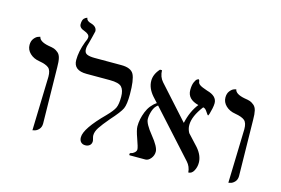

<svg xmlns="http://www.w3.org/2000/svg" viewBox="-96 -955 1719 1175"><g transform="rotate(15 763.0 -367.5)"><path d="M179.2 5.9 189 -335.9Q189 -376 171.4 -390.9Q153.8 -405.8 110.8 -413.1Q73.7 -418.9 50.3 -441.4Q26.9 -463.9 26.9 -494.1Q26.9 -519 39.3 -534.9Q51.8 -550.8 64.9 -555.2L78.1 -559.1Q83 -530.3 140.1 -519Q166 -515.1 177.5 -511Q189 -506.8 202.4 -495.8Q215.8 -484.9 220.9 -463.4Q226.1 -441.9 226.1 -405.8L231.9 -50.8Q231.9 -27.8 219 -13.9Q206.1 0 192.4 2.9Z M366.7 -558.1Q366.7 -535.2 383.3 -527.6Q399.9 -520 431.6 -520H601.6Q663.6 -520 681.2 -485.6Q698.7 -451.2 698.7 -360.8Q698.7 -296.9 686.3 -269.5Q673.8 -242.2 619.6 -182.1Q581.5 -137.2 564.2 -110.6Q546.9 -84 546.9 -61Q546.9 -53.2 550.3 -41.5Q553.7 -29.8 553.7 -24.9Q553.7 -7.8 542.7 1.7Q531.7 11.2 514.6 11.2Q497.6 11.2 487.1 0.7Q476.6 -9.8 476.6 -29.8Q476.6 -85 592.8 -201.2Q629.9 -239.3 640.4 -262.2Q650.9 -285.2 650.9 -332Q650.9 -374 632.8 -393.6Q614.7 -413.1 557.6 -413.1H409.7Q326.7 -413.1 326.7 -479Q326.7 -533.2 350.6 -597.2Q361.8 -619.1 361.8 -632.8Q361.8 -650.9 329.6 -663.1Q295.4 -674.3 295.9 -698.2Q295.9 -711.4 298.8 -720.7Q301.8 -730 306.2 -734.4Q310.5 -738.8 315.2 -741.5Q319.8 -744.1 322.8 -745.1L325.7 -746.1Q327.6 -726.1 355.5 -719.2Q394.5 -708 394.5 -678.2Q394.5 -676.3 386 -642.6Q377.4 -608.9 375.5 -602.1Q366.7 -577.1 366.7 -558.1Z M1213.4 -441.9Q1213.4 -427.7 1209.2 -408Q1205.1 -388.2 1200.7 -374Q1196.3 -359.9 1194.3 -359.9Q1190.4 -359.9 1178.2 -379.4Q1166 -398.9 1152.3 -399.9Q1098.1 -329.1 1098.1 -273.9Q1098.1 -248.5 1110.8 -225.6L1176.3 -154.8Q1214.4 -110.8 1214.4 -64.9Q1214.4 -38.1 1201.9 -14.6Q1189.5 8.8 1167.5 8.8Q1164.6 -28.3 1141.1 -54.2L882.8 -339.4Q862.3 -325.2 852.8 -297.1Q843.3 -269 843.3 -244.1Q843.3 -214.4 892.8 -153.6Q942.4 -92.8 942.4 -62Q942.4 -38.1 926.8 -19Q911.1 0 893.1 0H792.5Q790.5 -3.9 790 -5.9Q790 -12.7 797.4 -15.1Q809.6 -17.1 819.8 -26.6Q830.1 -36.1 830.1 -46.9Q830.1 -60.1 811.8 -110.6Q793.5 -161.1 793.5 -184.1Q793.5 -229 812.5 -276.9Q831.5 -324.7 871.6 -351.6L841.3 -384.8Q803.2 -428.7 803.2 -475.1Q803.2 -517.1 837.4 -554.2H850.1Q851.1 -512.2 875.5 -484.9L1061 -278.8L1062.5 -277.8Q1079.1 -354 1120.1 -405.8Q1048.3 -423.8 1048.3 -481.9Q1048.3 -512.7 1056.4 -531.7Q1064.5 -550.8 1072.8 -555.2L1081.1 -559.1Q1087.9 -554.2 1088.1 -544.7Q1088.4 -535.2 1100.3 -526.1Q1112.3 -517.1 1149.4 -504.9Q1213.4 -487.8 1213.4 -441.9Z M1420.4 5.9 1430.2 -335.9Q1430.2 -376 1412.6 -390.9Q1395 -405.8 1352.1 -413.1Q1314.9 -418.9 1291.5 -441.4Q1268.1 -463.9 1268.1 -494.1Q1268.1 -519 1280.5 -534.9Q1293 -550.8 1306.2 -555.2L1319.3 -559.1Q1324.2 -530.3 1381.3 -519Q1407.2 -515.1 1418.7 -511Q1430.2 -506.8 1443.6 -495.8Q1457 -484.9 1462.2 -463.4Q1467.3 -441.9 1467.3 -405.8L1473.1 -50.8Q1473.1 -27.8 1460.2 -13.9Q1447.3 0 1433.6 2.9Z"/></g></svg>

Font: Linux Libertine O
Style: Regular
Weight: 400
Designer: Philipp H. Poll
Foundry: Philipp H. Poll
Version: Version 5.3.0